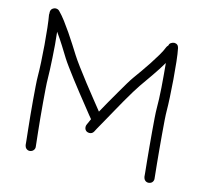

<svg xmlns="http://www.w3.org/2000/svg" viewBox="-109 -888 1108 1023"><g transform="rotate(15 445.0 -376.0)"><path d="M788.1 -387.7Q788.1 -369.1 790.5 -335Q793 -300.8 796.4 -260.3Q799.8 -219.7 803.7 -177.2Q807.6 -134.8 811 -100.1Q814.5 -65.4 816.9 -42.5Q819.3 -19.5 819.3 -18.6Q819.3 -7.8 812.5 0Q805.7 7.8 792 8.8Q781.2 8.8 773.9 2Q766.6 -4.9 764.6 -15.6Q764.6 -18.6 762.2 -42Q759.8 -65.4 756.3 -100.1Q752.9 -134.8 749 -176.8Q745.1 -218.8 741.7 -259.3Q738.3 -299.8 735.8 -334Q733.4 -368.2 733.4 -387.7Q733.4 -408.2 732.4 -437.5Q731.4 -466.8 729 -500Q726.6 -533.2 723.6 -567.4Q720.7 -601.6 717.8 -631.8Q694.3 -591.8 666 -551.3Q637.7 -510.7 615.2 -478.5Q605.5 -464.8 588.9 -437.5Q572.3 -410.2 553.2 -377Q534.2 -343.8 515.1 -309.1Q496.1 -274.4 480 -246.1Q463.9 -217.8 453.6 -199.2Q443.4 -180.7 443.4 -179.7Q435.5 -166 419.9 -166Q413.1 -166 406.2 -168.9Q392.6 -176.8 392.6 -193.4Q392.6 -200.2 395.5 -206.1L410.2 -239.3Q408.2 -241.2 394.5 -258.3Q380.9 -275.4 360.4 -301.3Q339.8 -327.1 314.9 -358.4Q290 -389.6 267.1 -419.9Q244.1 -450.2 225.1 -476.1Q206.1 -502 196.3 -517.6Q179.7 -544.9 158.7 -578.1Q137.7 -611.3 115.2 -642.6Q119.1 -610.4 122.1 -573.7Q125 -537.1 127 -502.4Q128.9 -467.8 130.4 -438Q131.8 -408.2 131.8 -387.7Q131.8 -369.1 134.3 -335Q136.7 -300.8 140.1 -260.3Q143.6 -219.7 147.5 -177.2Q151.4 -134.8 155.3 -100.1Q159.2 -65.4 161.6 -42.5Q164.1 -19.5 164.1 -18.6Q164.1 -7.8 156.7 0Q149.4 7.8 136.7 8.8Q126 8.8 118.7 2Q111.3 -4.9 109.4 -15.6Q109.4 -18.6 106.9 -42Q104.5 -65.4 100.6 -100.1Q96.7 -134.8 92.8 -176.8Q88.9 -218.8 85.4 -259.3Q82 -299.8 79.6 -334Q77.1 -368.2 77.1 -387.7Q77.1 -417 74.7 -462.9Q72.3 -508.8 68.4 -557.1Q64.5 -605.5 59.6 -649.4Q54.7 -693.4 49.8 -719.7Q49.8 -721.7 50.3 -724.1Q50.8 -726.6 49.8 -733.4Q49.8 -745.1 57.6 -752.9Q67.4 -760.7 77.1 -760.7Q88.9 -760.7 96.7 -752.9Q115.2 -734.4 134.8 -708.5Q154.3 -682.6 173.3 -654.8Q192.4 -627 210.4 -598.6Q228.5 -570.3 243.2 -546.9Q254.9 -528.3 281.2 -492.7Q307.6 -457 337.9 -418Q368.2 -378.9 397 -343.3Q425.8 -307.6 440.4 -289.1Q456.1 -318.4 475.1 -351.1Q494.1 -383.8 511.7 -414.6Q529.3 -445.3 544.9 -471.2Q560.5 -497.1 570.3 -510.7Q585.9 -532.2 604.5 -558.6Q623 -585 640.6 -611.8Q658.2 -638.7 673.8 -665Q689.5 -691.4 698.2 -713.9Q700.2 -718.8 706.1 -724.6Q709 -743.2 733.4 -747.1Q754.9 -747.1 759.8 -725.6Q765.6 -698.2 770.5 -652.8Q775.4 -607.4 779.3 -557.6Q783.2 -507.8 785.6 -461.4Q788.1 -415 788.1 -387.7Z"/></g></svg>

Font: Coming Soon
Style: Regular
Weight: 400
Designer: Dathan Boardman
Foundry: Open Window
Version: Version 1.000